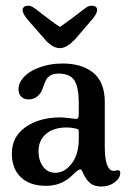

<svg xmlns="http://www.w3.org/2000/svg" viewBox="-20 -662 466 689"><path d="M243.2 -600.1Q251.5 -606 262 -614.3Q272.5 -622.6 277.6 -626.5Q282.7 -630.4 288.8 -634.5Q294.9 -638.7 299.3 -640.1Q303.7 -641.6 307.6 -641.6Q328.6 -641.6 328.6 -626.5Q328.6 -614.7 314 -596.2L251 -522.9Q220.2 -489.3 194.8 -489.3Q171.4 -489.3 146.5 -514.6L82 -588.4Q61 -612.3 61 -626.5Q61 -633.3 66.7 -637.5Q72.3 -641.6 82 -641.6Q85.9 -641.6 90.3 -640.1Q94.7 -638.7 101.1 -634.5Q107.4 -630.4 112.3 -626.5Q117.2 -622.6 127.9 -614.3Q138.7 -606 146.5 -600.1Q185.5 -570.3 194.8 -565.4Q204.6 -571.3 243.2 -600.1ZM46.4 -341.8Q46.4 -359.9 57.1 -374.5Q74.7 -401.4 115.5 -417.7Q156.2 -434.1 204.6 -434.1Q237.8 -434.1 264.4 -426.5Q291 -418.9 312 -403.1Q333 -387.2 344.5 -360.4Q356 -333.5 356 -296.9V-136.7Q356 -49.8 387.7 -48.8Q391.6 -48.3 396.2 -49.8Q400.9 -51.3 402.3 -51.3Q411.6 -51.3 411.6 -41.5Q411.6 -22.9 391.6 -7.8Q371.6 7.3 344.2 7.3Q319.8 7.3 305.4 -3.4Q291 -14.2 280.3 -36.1Q275.9 -46.9 273.4 -50.5Q271 -54.2 268.1 -54.2Q260.7 -54.2 241.2 -34.7Q202.1 4.9 145.5 4.9Q86.9 4.9 54.7 -26.1Q22.5 -57.1 22.5 -110.8Q22.5 -171.9 72.3 -206.3Q122.1 -240.7 196.3 -240.7Q207.5 -240.7 228.3 -238Q249 -235.4 252.4 -235.4Q258.8 -235.4 260.7 -239.5Q262.7 -243.7 262.7 -257.3V-292.5Q262.7 -347.7 247.3 -372.8Q231.9 -397.9 189 -397.9Q158.7 -397.9 146 -376.5Q142.6 -371.1 137 -355Q131.3 -338.9 127 -331.1Q110.4 -305.2 83 -305.2Q66.4 -305.2 56.4 -314.9Q46.4 -324.7 46.4 -341.8ZM262.7 -164.6V-185.1Q262.7 -194.3 261 -196.8Q259.3 -199.2 249.5 -201.2Q234.9 -204.6 219.7 -204.6Q171.9 -204.6 145 -181.2Q118.2 -157.7 118.2 -119.6Q118.2 -86.4 134.5 -64.2Q150.9 -42 178.7 -42Q211.9 -42 237.3 -75Q262.7 -107.9 262.7 -164.6Z"/></svg>

Font: Cooper* Medium
Style: Regular
Weight: 500
Designer: Owen Earl
Foundry: indestructible type*
Version: Version 0.001